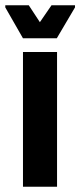

<svg xmlns="http://www.w3.org/2000/svg" viewBox="-52 -707 304 727"><path d="M35 0V-510H164V0ZM35 -562 -32 -679V-687H57L99 -623L143 -687H232V-679L163 -562Z"/></svg>

Font: Saira ExtraCondensed ExtraBold
Style: Regular
Weight: 800
Width: 2
Designer: Hector Gatti with collaboration of the Omnibus-Type team
Foundry: Omnibus-Type
Version: Version 1.101